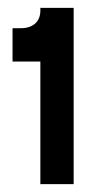

<svg xmlns="http://www.w3.org/2000/svg" viewBox="-20 -800 268 490"><path d="M83 -330V-643H12V-728H33Q56.5 -728 69.8 -740Q83 -752 83 -773V-780H168V-330Z"/></svg>

Font: Mohave Light
Style: Bold
Weight: 700
Version: Version 2.003